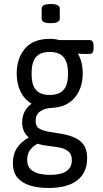

<svg xmlns="http://www.w3.org/2000/svg" viewBox="-20 -722 511 954"><path d="M220 212Q170 212 130 200Q90 188 67 161Q44 134 44 88Q44 44 65 12.5Q86 -19 122 -38V-40Q107 -52 98.5 -71Q90 -90 90 -113Q90 -143 102 -166.5Q114 -190 137 -207Q101 -228 82 -267Q63 -306 63 -357Q63 -433 104.5 -481Q146 -529 228 -529Q252 -529 275 -523H425Q445 -523 445 -494V-482Q445 -454 425 -454Q406 -454 393.5 -454Q381 -454 370 -456L368 -454Q391 -413 391 -358Q391 -284 351 -236.5Q311 -189 236 -186Q202 -184 179.5 -168.5Q157 -153 157 -121Q157 -94 175.5 -83Q194 -72 222.5 -67.5Q251 -63 281 -58Q318 -52 348 -39.5Q378 -27 395.5 -2.5Q413 22 413 64Q413 135 364.5 173.5Q316 212 220 212ZM227 147Q283 147 310 128.5Q337 110 337 73Q337 44 319.5 30Q302 16 275.5 11Q249 6 220 3Q191 0 167 -8Q145 3 130 22.5Q115 42 115 72Q115 104 133 120Q151 136 176.5 141.5Q202 147 227 147ZM227 -250Q252 -250 272.5 -258.5Q293 -267 305.5 -289.5Q318 -312 318 -356Q318 -400 305.5 -423.5Q293 -447 272.5 -455.5Q252 -464 227 -464Q202 -464 181.5 -455.5Q161 -447 149 -423.5Q137 -400 137 -356Q137 -312 149 -289.5Q161 -267 181.5 -258.5Q202 -250 227 -250ZM231 -607Q208 -607 197.5 -612.5Q187 -618 187 -629V-680Q187 -690 197.5 -696Q208 -702 233 -702Q256 -702 266.5 -696Q277 -690 277 -680V-629Q277 -619 266.5 -613Q256 -607 231 -607Z"/></svg>

Font: Asap Condensed VF Beta
Style: Regular
Weight: 400
Designer: Pablo Cosgaya
Foundry: Omnibus-Type
Version: Version 1.008